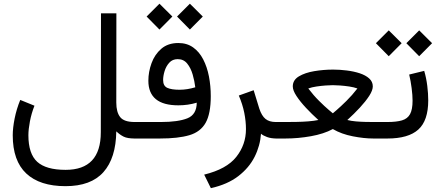

<svg xmlns="http://www.w3.org/2000/svg" viewBox="-20 -738 2350 1023"><path d="M163.6 -174.8Q147.5 -133.8 139.4 -91.3Q131.3 -48.8 131.3 -17.6Q131.3 81.5 178.5 124.3Q225.6 167 329.6 167Q517.1 167 517.1 -33.2L518.1 -667H600.1L599.6 -191.9Q599.6 -140.1 620.4 -114Q641.1 -87.9 697.3 -87.9H712.4V0H698.2Q658.7 0 638.7 -10Q618.7 -20 599.6 -38.1Q597.7 104.5 531 179.2Q464.4 253.9 329.1 253.9Q191.9 253.9 119.9 186.3Q47.9 118.7 47.9 -17.1Q47.9 -56.2 57.9 -106.4Q67.9 -156.7 87.9 -205.6Z M923.3 -649.9 991.7 -718.3 1060.5 -649.9 991.7 -580.6ZM761.2 -649.9 829.6 -718.3 898.4 -649.9 829.6 -580.6ZM1028.3 -190.9Q981.9 -176.8 930.2 -176.8Q770.5 -176.8 770.5 -308.1Q770.5 -355 787.4 -401.4Q804.2 -447.8 839.6 -478.3Q875 -508.8 930.2 -508.8Q976.1 -508.8 1009 -485.4Q1042 -461.9 1062.7 -421.6Q1083.5 -381.3 1093.3 -330.6Q1103 -279.8 1103 -225.6Q1103 -132.3 1075.7 -83.7Q1048.3 -35.2 988.8 -17.6Q929.2 0 832 0H692.9V-87.9H837.4Q929.2 -87.9 978.5 -107.7Q1027.8 -127.4 1028.3 -190.9ZM1020.5 -272.9Q1016.6 -306.2 1006.6 -340.8Q996.6 -375.5 977.5 -399.2Q958.5 -422.9 926.8 -422.9Q898.9 -422.9 881.8 -403.8Q864.7 -384.8 856.9 -358.9Q849.1 -333 849.1 -311.5Q849.1 -280.3 871.3 -270Q893.6 -259.8 936.5 -259.8Q957.5 -259.8 978.5 -263.2Q999.5 -266.6 1020.5 -272.9Z M1370.6 -25.4Q1366.2 38.6 1336.7 97.4Q1307.1 156.2 1249.8 200.4Q1192.4 244.6 1103.5 264.6L1067.9 192.4Q1187.5 163.1 1239 97.9Q1290.5 32.7 1290.5 -49.8Q1290.5 -91.8 1281.5 -137Q1272.5 -182.1 1252.4 -229L1331.5 -257.3L1361.8 -158.7Q1374.5 -120.6 1394.8 -104.2Q1415 -87.9 1449.2 -87.9H1468.3V0H1454.6Q1424.3 0 1403.1 -7.8Q1381.8 -15.6 1370.6 -25.4Z M1830.6 -98.6Q1851.1 -93.3 1877.2 -91.1Q1903.3 -88.9 1928 -88.4Q1952.6 -87.9 1968.8 -87.9H1991.2V0H1968.8Q1919.9 0 1859.9 -11.7Q1799.8 -23.4 1753.4 -50.3Q1705.1 -24.4 1636.5 -12.2Q1567.9 0 1501 0H1448.7V-87.9H1502.4Q1526.4 -87.9 1558.1 -88.4Q1589.8 -88.9 1621.6 -91.3Q1653.3 -93.8 1676.3 -98.6Q1641.1 -130.4 1610.1 -163.6Q1579.1 -196.8 1559.6 -226.6Q1540 -256.3 1540 -277.8Q1540 -311.5 1572.5 -331.1Q1605 -350.6 1654.5 -358.9Q1704.1 -367.2 1754.9 -367.2Q1790.5 -367.2 1827.6 -362.5Q1864.7 -357.9 1896.2 -347.7Q1927.7 -337.4 1947 -320.1Q1966.3 -302.7 1966.3 -277.8Q1966.3 -256.8 1947.3 -227.3Q1928.2 -197.8 1897.5 -164.6Q1866.7 -131.3 1830.6 -98.6ZM1753.4 -284.2Q1738.8 -284.2 1715.1 -282.5Q1691.4 -280.8 1666.3 -277.1Q1641.1 -273.4 1622.6 -266.6Q1649.9 -230.5 1680.2 -200.4Q1710.4 -170.4 1731.9 -152.3Q1753.4 -134.3 1753.4 -134.3Q1753.4 -134.3 1774.4 -152.3Q1795.4 -170.4 1825.9 -200.4Q1856.4 -230.5 1884.3 -266.6Q1865.7 -273.4 1840.8 -277.1Q1815.9 -280.8 1792.2 -282.5Q1768.6 -284.2 1753.4 -284.2Z M2240.2 -360.4Q2251.5 -322.3 2256.6 -280.5Q2261.7 -238.8 2261.7 -203.1Q2261.7 -95.2 2208.7 -47.6Q2155.8 0 2044.4 0H1971.7V-87.9H2044.4Q2092.8 -87.9 2122.1 -96.7Q2151.4 -105.5 2164.8 -129.9Q2178.2 -154.3 2178.2 -201.7Q2178.2 -230.5 2173.3 -268.3Q2168.5 -306.2 2160.2 -340.8ZM2145 -507.8 2213.4 -576.2 2282.2 -507.8 2213.4 -438.5ZM1982.9 -507.8 2051.3 -576.2 2120.1 -507.8 2051.3 -438.5Z"/></svg>

Font: Vazir FD
Style: Regular-FD
Weight: 400
Designer: Saber Rastikerdar
Foundry: Saber Rastikerdar
Version: Version 30.0.0